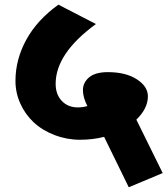

<svg xmlns="http://www.w3.org/2000/svg" viewBox="-20 -691 704 807"><path d="M417.6 -115.8Q370.1 -103.6 315.5 -103.6Q260.9 -103.6 209.3 -123.4Q157.7 -143.1 121.8 -176.7Q85.9 -210.3 65.5 -255.6Q45 -300.8 45 -350.9Q45 -440.8 90.5 -524Q136 -607.2 225.5 -671.4L383.2 -590Q213.9 -466.6 213.9 -338.7Q213.9 -293.7 239.9 -266.7Q265.9 -239.6 306.4 -239.6Q328.6 -239.6 347.3 -245.2Q328.6 -281.1 328.6 -312.4Q328.6 -343.8 354.4 -365.8Q380.2 -387.8 433.8 -387.8Q508.6 -387.8 555.1 -357.7Q601.6 -327.6 601.6 -286.1Q601.6 -235.1 553.1 -188.1L663.8 36.4L521.2 96.1Z"/></svg>

Font: Khula ExtraBold
Style: Regular
Weight: 800
Designer: Erin McLaughlin, Steve Matteson
Version: Version 1.002;PS 1.0;hotconv 1.0.72;makeotf.lib2.5.5900; ttf